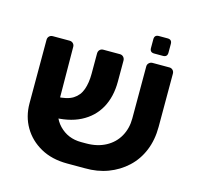

<svg xmlns="http://www.w3.org/2000/svg" viewBox="-104 -814 957 932"><g transform="rotate(15 374.5 -348.5)"><path d="M376 -110Q432 -110 474 -132.5Q516 -155 538.5 -195Q561 -235 561 -285V-547Q561 -557 568.5 -564Q576 -571 586 -571H671Q681 -571 688 -564Q695 -557 695 -546V-279Q695 -213 673 -159.5Q651 -106 610.5 -68.5Q570 -31 517 -11Q464 9 401 8H312Q235 8 178.5 -23.5Q122 -55 91 -108Q60 -161 60 -227V-546Q60 -557 67 -564Q74 -571 85 -571H169Q180 -571 187 -564Q194 -557 194 -547L196 -286Q196 -201 240 -155.5Q284 -110 350 -110ZM178 -191 177 -292Q231 -293 260.5 -311.5Q290 -330 302 -364Q314 -398 314 -443V-545Q314 -557 321 -564Q328 -571 338 -571H422Q433 -571 440 -563.5Q447 -556 447 -545V-440Q447 -363 416 -307Q385 -251 325 -220.5Q265 -190 178 -191ZM582 -617Q560 -617 560 -639V-683Q560 -705 582 -705H626Q648 -705 648 -683V-639Q648 -617 626 -617Z"/></g></svg>

Font: Rubik SemiBold
Style: Regular
Weight: 600
Designer: Hubert and Fischer
Foundry: Hubert and Fischer
Version: Version 2.300;gftools[0.9.30]